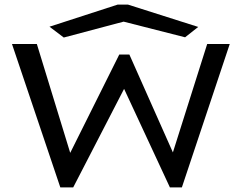

<svg xmlns="http://www.w3.org/2000/svg" viewBox="-20 -814 1040 834"><path d="M242 0 32 -623H140L285 -150L498 -577H542L731 -152L880 -623H978L770 0H718L519 -428L298 0ZM257 -651 195 -698 491 -794H536L841 -697L784 -652L517 -720Z"/></svg>

Font: Inconsolata UltraExpanded Medium
Style: Regular
Weight: 500
Width: 9
Monospace: yes
Designer: Raph Levien, Cyreal, Brenton Simpson
Foundry: Raph Levien, Cyreal, Google
Version: Version 3.001; ttfautohint (v1.8.2.53-6de2)